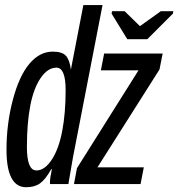

<svg xmlns="http://www.w3.org/2000/svg" viewBox="-20 -745 722 777"><path d="M431.6 -689.9 433.6 -699.7H484.4L545.9 -639.6H546.9L630.9 -699.7H681.6L679.7 -689.9L576.2 -586.4H495.1ZM187.5 -60.5Q163.6 -18.1 141.6 -2.7Q119.6 12.7 85.9 12.7Q6.3 12.7 6.3 -139.2Q6.3 -244.1 32 -341.1Q57.6 -438 99.1 -487.1Q140.6 -536.1 193.4 -536.1Q230.5 -536.1 245.8 -520.3Q261.2 -504.4 266.6 -465.8H267.6L269.5 -477.1L317.4 -724.6H395L275.4 -108.9L259.3 -15.1L256.8 0H182.6L182.1 -4.9Q182.1 -23.9 189.9 -60.5ZM88.9 -149.9Q88.9 -55.2 127.4 -55.2Q160.6 -55.2 189.2 -98.4Q217.8 -141.6 231.7 -214.4Q245.6 -287.1 245.6 -379.9Q245.6 -471.2 208.5 -471.2Q173.3 -471.2 144.8 -429.7Q116.2 -388.2 102.5 -317.1Q88.9 -246.1 88.9 -149.9ZM279.3 0 291.5 -64.5 540.5 -460.4H388.2L401.4 -528.3H638.2L625.5 -463.9L374.5 -67.9H562L548.8 0Z"/></svg>

Font: Cousine
Style: Italic
Weight: 400
Italic angle: -12°
Monospace: yes
Designer: Steve Matteson
Foundry: Monotype Imaging Inc.
Version: Version 1.21